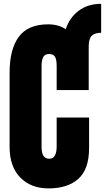

<svg xmlns="http://www.w3.org/2000/svg" viewBox="-20 -997 560 1024"><path d="M238.3 7.8Q145 7.8 88.1 -50.3Q31.2 -108.4 31.2 -212.9V-609.4Q31.2 -734.4 80.3 -800.8Q129.4 -867.2 237.3 -867.2Q291 -867.2 330.6 -841.3Q350.6 -902.8 399.7 -939.7Q448.7 -976.6 519.5 -976.6V-822.3Q485.8 -822.3 469.5 -806.4Q453.1 -790.5 453.1 -748V-516.6H282.2V-643.6Q282.2 -682.1 272.5 -695.6Q262.7 -709 242.2 -709Q218.3 -709 210 -691.7Q201.7 -674.3 201.7 -645.5V-215.3Q201.7 -179.7 212.2 -165Q222.7 -150.4 242.2 -150.4Q264.2 -150.4 273.2 -168.5Q282.2 -186.5 282.2 -215.3V-370.1H455.1V-207.5Q455.1 -94.2 397.9 -43.2Q340.8 7.8 238.3 7.8Z"/></svg>

Font: webenart
Style: Regular
Weight: 400
Designer: Vernon Adams
Foundry: Vernon Adams
Version: Version 2.116; ttfautohint (v1.8.3)